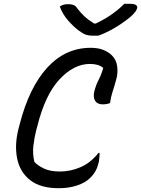

<svg xmlns="http://www.w3.org/2000/svg" viewBox="-20 -972 743 1012"><path d="M290 20Q193 20 139 -22.5Q85 -65 70.5 -136Q56 -207 77 -291L84 -318Q134 -512 229.5 -616Q325 -720 458 -720Q496 -720 523 -709.5Q550 -699 568 -682Q594 -657 598 -620Q602 -583 592 -551Q582 -514 573.5 -489Q565 -464 560 -429Q545 -422 521 -422Q493 -422 481.5 -440.5Q470 -459 477 -490Q486 -525 500.5 -552.5Q515 -580 524 -614Q501 -635 454 -635Q369 -635 293 -553Q217 -471 176 -304L170 -282Q161 -245 156 -204.5Q151 -164 161 -119Q178 -100 211 -84Q244 -68 296 -68Q352 -68 405 -91Q458 -114 499 -166H505Q505 -156 504 -143.5Q503 -131 501 -119Q494 -90 484 -71.5Q474 -53 455 -34Q430 -9 386.5 5.5Q343 20 290 20ZM498 -784H467Q448 -784 433 -789Q418 -794 395 -811Q367 -832 338.5 -864.5Q310 -897 295 -938Q307 -945 316.5 -947.5Q326 -950 340 -950Q357 -950 368 -945.5Q379 -941 389 -926Q404 -906 424.5 -886.5Q445 -867 476 -848H485Q537 -873 574 -900Q611 -927 635 -952H660Q687 -952 696 -946Q705 -940 703 -930Q702 -922 693 -909.5Q684 -897 664 -880Q628 -851 585.5 -825.5Q543 -800 498 -784Z"/></svg>

Font: Recursive Sn Csl St
Style: Italic
Weight: 400
Italic angle: -15°
Version: Version 1.079;hotconv 1.0.112;makeotfexe 2.5.65598; ttfautoh